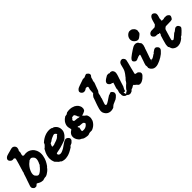

<svg xmlns="http://www.w3.org/2000/svg" viewBox="246 -2000 3330 3330"><g transform="rotate(-45 1911.0 -335.5)"><path d="M239 -731Q251 -733 261 -730Q286 -724 301 -701Q313 -683 311 -664Q309 -640 305 -632Q304 -631 304 -629L303 -628L302 -629L301 -628Q297 -623 297 -620Q297 -619 296.5 -619Q296 -619 295.5 -617.5Q295 -616 293.5 -612.5Q292 -609 291 -602.5Q290 -596 290.5 -595.5Q291 -595 290.5 -591Q290 -587 291 -583Q292 -578 291 -573Q290 -569 288 -561.5Q286 -554 283 -544.5Q280 -535 279.5 -530.5Q279 -526 277 -522Q275 -512 277 -506Q278 -503 285 -497Q292 -491 297 -490Q304 -490 316 -492Q327 -494 344 -495Q357 -495 375 -493Q395 -491 417 -482Q433 -476 443 -469Q458 -459 472 -447Q481 -438 491 -426Q499 -414 506 -401Q514 -386 515 -384Q515 -383 518 -375Q527 -352 530 -329Q530 -324 531 -322Q532 -313 532 -289Q532 -277 529 -256Q525 -230 515 -198Q509 -178 501 -162Q499 -158 494 -147Q488 -134 476 -114Q470 -103 456.5 -84Q443 -65 438 -61Q436 -59 435 -59Q429 -59 425 -50Q424 -48 425 -48H427L425 -46Q423 -44 422 -43Q421 -40 409 -28.5Q397 -17 391 -12Q387 -9 381 -4Q366 9 345 21Q339 24 333 27Q320 34 313 36Q310 37 306 36.5Q302 36 299 37Q295 38 279 39Q268 40 261 43Q255 45 243 48Q238 50 236.5 51Q235 52 225 52Q208 52 188 47Q162 41 135 24Q131 22 128.5 20Q126 18 123 17Q115 12 111 12Q105 12 96 22Q87 32 80 36Q74 41 67 43H62L53 41Q42 41 43 43H39Q33 42 23 35Q20 33 13 26Q-1 12 -5 -2Q-9 -17 -3 -39Q2 -56 22 -112Q28 -129 33 -145Q39 -162 43 -172Q47 -183 49.5 -191.5Q52 -200 57.5 -215.5Q63 -231 69 -252Q74 -267 75.5 -270Q77 -273 77 -273Q80 -273 82 -277Q84 -281 84 -285Q84 -289 83 -289.5Q82 -290 82 -290.5Q82 -291 93 -326Q99 -344 101 -351.5Q103 -359 104 -364Q106 -370 114 -395Q118 -408 119 -413Q121 -418 124 -429Q127 -440 129 -445Q139 -480 153 -531Q159 -553 156 -558Q156 -560 149 -567Q144 -572 142 -573.5Q140 -575 138 -575.5Q136 -576 131 -576Q125 -575 118.5 -574Q112 -573 104 -573.5Q96 -574 91 -576Q83 -578 76 -583Q57 -596 48 -614Q37 -637 53 -661Q65 -678 87 -689Q97 -693 120 -700Q138 -705 146 -707Q167 -713 184 -717Q190 -719 200 -722Q231 -730 239 -731ZM351 -371Q346 -372 340 -371Q331 -370 321 -365Q316 -364 315.5 -364Q315 -364 313.5 -363Q312 -362 312 -363Q311 -366 307 -364Q306 -363 305 -361Q304 -359 304 -358Q304 -357 304 -357Q304 -357 302 -355.5Q300 -354 295 -351Q278 -339 258 -320Q243 -304 231 -289Q207 -259 192 -223Q187 -212 182 -197Q175 -174 174 -153Q174 -130 181 -115Q186 -106 199 -93Q215 -76 226 -72Q234 -70 241 -71Q253 -72 266 -79Q293 -93 322 -122Q346 -145 364 -171Q367 -176 368 -175Q372 -173 376 -180Q379 -185 378 -190L377 -192L380 -197Q388 -211 394 -226Q401 -241 404 -255Q412 -284 409 -305Q407 -321 399 -333Q387 -351 367 -365Q359 -370 351 -371Z M899 -494Q939 -497 969 -487Q976 -485 975 -484Q975 -483 976.5 -481.5Q978 -480 980 -479.5Q982 -479 982 -478Q982 -476 987 -476Q989 -476 993 -474Q1001 -471 1004 -472Q1006 -472 1017 -465Q1029 -456 1039 -447Q1059 -427 1069 -404Q1077 -385 1080 -364Q1081 -358 1081 -344Q1081 -327 1079 -314Q1074 -291 1061 -269Q1053 -254 1044 -243Q1036 -233 1007 -205Q998 -196 990 -191Q982 -186 970 -181Q958 -176 933 -167Q916 -162 908 -159Q900 -156 892.5 -154Q885 -152 875.5 -149Q866 -146 859 -144Q852 -142 847 -140Q835 -137 813 -132Q787 -125 760 -121Q739 -118 732 -115Q723 -112 723 -101Q722 -91 726 -84Q728 -80 732 -76Q739 -70 746 -66Q754 -63 764 -62Q778 -61 791 -65Q803 -68 812 -72Q863 -92 931 -144Q947 -156 962 -164Q966 -166 971 -169Q992 -181 1011 -181Q1028 -181 1041 -173Q1069 -155 1075 -130Q1076 -123 1075 -116Q1074 -103 1065 -90Q1060 -82 1039 -64Q1027 -53 1019 -52Q1015 -51 1011 -48.5Q1007 -46 1004 -45.5Q1001 -45 998 -43.5Q995 -42 992.5 -41Q990 -40 986.5 -36.5Q983 -33 982.5 -32Q982 -31 979 -28Q976 -25 976 -24Q976 -23 976 -22Q976 -20 968 -15Q964 -13 961 -11Q946 -1 933 6Q927 9 922 12Q894 29 869 38Q867 39 863 41Q851 46 829 52Q806 58 788 59Q782 60 781.5 60.5Q781 61 764.5 60.5Q748 60 745 60Q741 59 736 59Q727 58 713 54Q696 50 690 47Q685 44 685 43Q685 41 679 37Q676 36 676 35Q676 34 673 32Q670 30 669 29Q666 26 664 26Q659 26 644 13Q639 8 637 6Q628 -1 615 -18Q611 -25 609 -25Q609 -24 607 -26Q604 -31 602 -30Q600 -28 590 -50Q574 -86 573 -131Q571 -194 601 -262Q615 -294 632 -321Q634 -324 634.5 -323Q635 -322 636 -322Q638 -322 641 -326L642 -328Q643 -328 643 -328Q645 -328 648 -332Q648 -333 649 -332.5Q650 -332 651 -333.5Q652 -335 653 -335.5Q654 -336 658.5 -341.5Q663 -347 664 -347.5Q665 -348 672 -356Q674 -358 674.5 -358Q675 -358 676 -359Q677 -359 680.5 -362.5Q684 -366 686 -371Q686 -372 686.5 -373Q687 -374 687 -374.5Q687 -375 688 -376Q689 -377 689 -378Q689 -379 690 -380Q691 -381 691 -382Q691 -383 692 -384Q693 -385 694 -387Q695 -389 694 -389.5Q693 -390 695 -392Q700 -396 697 -398Q697 -399 698 -400Q699 -401 705 -406Q755 -451 812 -474Q838 -485 844 -485Q845 -485 846 -485Q851 -488 872 -491Q886 -493 899 -494ZM932 -380Q924 -382 918 -381Q905 -379 896 -374Q894 -374 893 -372Q891 -370 876 -366Q864 -362 852 -355Q828 -343 811 -329L799 -321L798 -322Q793 -322 789 -318Q785 -316 781 -314Q772 -310 769 -302Q768 -299 767 -297Q765 -294 764.5 -290Q764 -286 760.5 -281Q757 -276 755 -269Q753 -265 753 -258Q753 -251 755 -249Q758 -244 784 -250L789 -251L790 -250Q791 -249 795.5 -249.5Q800 -250 803 -252Q804 -253 803.5 -254Q803 -255 803 -255Q803 -255 823 -261Q879 -277 909 -295Q923 -303 933 -314Q944 -324 947 -331L948 -334L951 -333Q955 -331 957 -332Q958 -333 959 -336Q959 -338 960 -338Q961 -337 962 -338.5Q963 -340 964 -342V-344L965 -349Q964 -353 958 -361Q954 -365 952 -367Q950 -371 943 -375.5Q936 -380 932 -380Z M1398 -495Q1404 -496 1418 -495.5Q1432 -495 1435 -495Q1455 -493 1471 -490Q1492 -485 1514 -475Q1520 -473 1521 -472.5Q1522 -472 1526 -469Q1528 -468 1530 -466.5Q1532 -465 1534 -464Q1536 -463 1537.5 -462Q1539 -461 1540 -460.5Q1541 -460 1540 -459Q1538 -458 1543 -456Q1545 -455 1545 -456Q1545 -457 1549 -454Q1562 -444 1575 -428Q1582 -418 1588 -407Q1598 -387 1601 -370Q1601 -365 1601 -354Q1601 -343 1601 -337Q1598 -321 1589 -306Q1585 -300 1584 -300Q1583 -300 1577 -295Q1563 -286 1551 -282Q1546 -281 1540 -278Q1527 -271 1515 -270Q1507 -269 1505 -268Q1498 -264 1510 -253Q1514 -250 1520 -244Q1536 -226 1540 -226Q1540 -226 1540 -225.5Q1540 -225 1542 -224Q1544 -223 1545.5 -221.5Q1547 -220 1547 -221L1549 -219Q1552 -214 1553 -215Q1553 -215 1554 -214Q1555 -213 1557 -211Q1559 -209 1560 -209L1563 -205Q1570 -193 1574 -175Q1580 -149 1578 -126Q1575 -103 1569 -89Q1568 -84 1567 -81Q1560 -63 1547 -45Q1544 -41 1540 -36Q1529 -20 1506 -1Q1492 11 1463 26Q1454 30 1443 34Q1434 37 1433 36Q1432 35 1419 36Q1410 36 1398 36Q1386 35 1379 38Q1366 44 1349 48Q1342 49 1341 51Q1340 51 1330.5 51Q1321 51 1316 51Q1296 49 1279 45Q1243 38 1228 28Q1226 27 1225.5 27Q1225 27 1225 25.5Q1225 24 1224 23Q1221 19 1212 15Q1210 14 1203 10Q1196 6 1192.5 5Q1189 4 1187 3Q1177 -2 1161 -21Q1140 -45 1131 -72Q1126 -85 1124 -99Q1117 -155 1152 -192Q1167 -208 1188 -220Q1196 -224 1197.5 -227.5Q1199 -231 1198 -239Q1197 -248 1193 -262Q1188 -278 1186 -295Q1185 -299 1185.5 -311Q1186 -323 1186 -328Q1190 -354 1203 -381Q1210 -394 1220 -408Q1244 -439 1282 -461Q1290 -465 1290 -465Q1293 -462 1299 -465Q1301 -466 1301.5 -465.5Q1302 -465 1305 -466Q1308 -467 1310 -467Q1317 -468 1317.5 -468Q1318 -468 1321 -468Q1328 -469 1328 -472Q1328 -472 1330 -473Q1331 -473 1332 -474Q1332 -475 1333 -475Q1336 -475 1336 -477Q1336 -478 1337 -478Q1338 -478 1341 -479.5Q1344 -481 1343.5 -481.5Q1343 -482 1346 -483Q1352 -484 1352 -487Q1352 -489 1360 -490Q1381 -494 1398 -495ZM1406 -371Q1404 -371 1398.5 -371.5Q1393 -372 1392 -371Q1384 -370 1376 -368Q1374 -368 1373 -369Q1372 -370 1371 -370Q1370 -370 1364.5 -369.5Q1359 -369 1358 -368L1355 -366L1354 -364Q1350 -361 1351 -358Q1351 -356 1348.5 -353.5Q1346 -351 1341 -347Q1328 -337 1325 -328Q1323 -321 1326 -314Q1329 -305 1333 -301Q1337 -297 1343 -295Q1352 -293 1380 -291Q1392 -291 1398 -290Q1404 -290 1405.5 -290Q1407 -290 1407 -289Q1408 -286 1415 -285Q1419 -284 1420 -284Q1421 -282 1430 -282Q1435 -281 1443 -280.5Q1451 -280 1454 -281Q1458 -282 1456 -284Q1456 -285 1454 -287Q1452 -289 1450 -291.5Q1448 -294 1446.5 -296Q1445 -298 1444 -298Q1443 -298 1438 -308Q1436 -314 1434 -316.5Q1432 -319 1431 -327Q1429 -338 1426 -338Q1425 -338 1425 -339Q1425 -343 1421 -349Q1420 -351 1416.5 -355Q1413 -359 1412 -361Q1409 -369 1406 -371ZM1322 -182Q1317 -184 1311 -183Q1311 -183 1310 -182Q1308 -182 1308 -182L1306 -181Q1304 -181 1304 -178Q1304 -174 1307 -173Q1307 -173 1308.5 -169Q1310 -165 1311 -163.5Q1312 -162 1317 -158Q1322 -154 1322 -154Q1319 -152 1317 -144Q1316 -141 1315 -130Q1314 -124 1309 -104Q1307 -98 1307 -89Q1307 -78 1310 -75Q1315 -72 1324 -71Q1336 -69 1351 -70Q1392 -73 1420 -97Q1432 -107 1439 -116Q1447 -126 1446 -133Q1446 -139 1436 -151Q1430 -158 1427 -161Q1418 -167 1388 -169Q1380 -170 1378.5 -170Q1377 -170 1368.5 -170.5Q1360 -171 1352.5 -171.5Q1345 -172 1342 -172H1338L1340 -174L1341 -175H1340Q1335 -178 1332 -178Q1331 -178 1331 -178.5Q1331 -179 1327.5 -180Q1324 -181 1322 -182Z M2053 -726Q2053 -727 2054 -727Q2058 -727 2068 -723Q2079 -717 2089 -706Q2103 -692 2106 -677Q2106 -675 2106 -666Q2106 -657 2105 -654.5Q2104 -652 2102 -651Q2102 -651 2100.5 -649.5Q2099 -648 2098.5 -646.5Q2098 -645 2098 -644.5Q2098 -644 2097.5 -644Q2097 -644 2094 -640Q2091 -636 2087 -630.5Q2083 -625 2081 -623Q2078 -618 2075 -604Q2072 -590 2070 -583Q2068 -578 2066.5 -574.5Q2065 -571 2062.5 -566Q2060 -561 2060 -556Q2057 -544 2057 -539Q2057 -536 2056 -533Q2055 -527 2057 -528V-526Q2056 -523 2056 -522Q2056 -521 2054 -516Q2049 -503 2046 -492Q2039 -473 2037 -470Q2036 -467 2025 -437Q2023 -431 2020 -424Q2017 -417 2016 -413.5Q2015 -410 2013 -404Q2011 -398 2008 -391Q2002 -374 2000 -370Q1998 -366 1997 -366Q1995 -365 1992 -361Q1991 -359 1990.5 -358.5Q1990 -358 1985.5 -352Q1981 -346 1979 -343Q1974 -337 1973 -327Q1972 -322 1970.5 -313.5Q1969 -305 1968.5 -302.5Q1968 -300 1967 -296Q1966 -292 1965.5 -288Q1965 -284 1960 -272Q1956 -260 1954 -253Q1952 -246 1951.5 -243.5Q1951 -241 1952 -240.5Q1953 -240 1952.5 -239.5Q1952 -239 1952 -236Q1950 -228 1943 -210Q1941 -205 1937.5 -195Q1934 -185 1929 -170Q1918 -138 1916 -129Q1913 -119 1915 -114Q1916 -111 1920 -107Q1929 -100 1935 -99Q1938 -99 1943 -101Q1950 -103 1966.5 -112.5Q1983 -122 2003 -134.5Q2023 -147 2039 -159Q2049 -166 2064 -175Q2073 -181 2078 -184Q2083 -187 2083 -186Q2083 -185 2085.5 -185.5Q2088 -186 2090 -187.5Q2092 -189 2092 -188Q2093 -187 2100 -190Q2105 -193 2106 -193Q2109 -194 2111 -195Q2113 -196 2113 -196.5Q2113 -197 2116 -197.5Q2119 -198 2121 -199L2123 -200L2122 -201Q2120 -202 2120 -202.5Q2120 -203 2126 -203Q2136 -202 2145 -197L2156 -190Q2155 -190 2160 -184Q2163 -181 2163 -181Q2162 -181 2168 -172Q2172 -167 2172.5 -167.5Q2173 -168 2174 -165Q2175 -162 2176.5 -159Q2178 -156 2178 -155L2179 -147V-140Q2180 -135 2177 -127Q2175 -122 2174 -119Q2172 -110 2162 -99Q2148 -83 2135 -73Q2116 -57 2104 -51Q2102 -50 2098 -49Q2093 -49 2088 -45Q2084 -43 2081.5 -42Q2079 -41 2074.5 -39Q2070 -37 2068.5 -36.5Q2067 -36 2061 -33Q2044 -25 2035 -22Q2029 -20 2021 -15Q2009 -8 2003 -2Q1998 3 1994.5 5.5Q1991 8 1991 8.5Q1991 9 1990.5 9Q1990 9 1988.5 10.5Q1987 12 1985.5 13.5Q1984 15 1984 16Q1985 19 1959 27Q1929 36 1903 34Q1882 33 1867 27Q1848 21 1835 10Q1830 6 1825.5 2Q1821 -2 1819 -4Q1798 -28 1789 -53Q1783 -72 1784 -98Q1785 -127 1810 -201Q1814 -213 1818 -224Q1826 -247 1830 -258Q1832 -263 1835 -271Q1848 -308 1851 -317Q1859 -338 1861 -346Q1864 -353 1865 -356Q1867 -359 1867 -359Q1868 -358 1869 -359Q1871 -360 1872 -364Q1873 -365 1873 -365Q1873 -365 1874 -365Q1874 -365 1875 -366.5Q1876 -368 1877 -370Q1878 -372 1878 -372L1880 -374Q1880 -375 1880.5 -375.5Q1881 -376 1881.5 -376Q1882 -376 1882 -376.5Q1882 -377 1883 -377L1884 -379Q1884 -379 1884.5 -380Q1885 -381 1886.5 -382.5Q1888 -384 1889 -385Q1891 -387 1892 -388Q1893 -388 1893.5 -389.5Q1894 -391 1894 -391Q1894 -391 1895.5 -391.5Q1897 -392 1897.5 -393Q1898 -394 1898.5 -393.5Q1899 -393 1899.5 -394Q1900 -395 1901 -395Q1902 -395 1902 -396Q1902 -397 1903 -396L1906 -399L1908 -403Q1908 -405 1909 -409Q1910 -413 1910 -416.5Q1910 -420 1911 -423Q1913 -428 1912 -433.5Q1911 -439 1911 -444Q1911 -453 1912 -461Q1913 -466 1913 -467Q1913 -468 1913.5 -470.5Q1914 -473 1913.5 -474.5Q1913 -476 1914 -478Q1915 -480 1915 -483.5Q1915 -487 1914 -487.5Q1913 -488 1918 -501Q1930 -536 1926.5 -543Q1923 -550 1916 -554Q1910 -556 1905 -555L1904 -556Q1904 -558 1902 -558Q1900 -558 1893 -558Q1879 -557 1870 -551Q1866 -548 1863 -546Q1858 -543 1859 -542Q1860 -541 1859 -541Q1858 -541 1856 -540Q1851 -538 1839 -534Q1806 -525 1782 -544Q1776 -549 1770 -555Q1756 -572 1756 -589Q1756 -596 1757 -600Q1763 -622 1790 -641Q1803 -650 1843 -664Q1866 -672 1879.5 -676.5Q1893 -681 1901 -684Q1909 -687 1919 -690Q1929 -693 1941 -698Q1953 -702 1957 -703L1961 -705L1962 -703Q1964 -701 1969 -703Q1971 -703 1975 -703Q1979 -703 1982 -703.5Q1985 -704 1993 -704H2001L2005 -706Q2009 -708 2009 -708L2010 -709L2012 -710L2013 -711L2015 -712Q2015 -713 2016 -713L2024 -716L2030 -718Q2037 -720 2038 -721Q2039 -722 2040 -722L2045 -723Q2044 -724 2049 -724Q2053 -725 2053 -726Z M2678 -469V-471L2680 -470Q2692 -465 2704 -453Q2721 -435 2723 -417Q2725 -404 2717 -375Q2714 -362 2713 -357Q2712 -352 2711 -348.5Q2710 -345 2708 -336.5Q2706 -328 2703.5 -319Q2701 -310 2699.5 -304.5Q2698 -299 2694 -283Q2690 -266 2686 -253Q2683 -240 2682 -237Q2681 -234 2680.5 -230.5Q2680 -227 2676 -212Q2661 -156 2659 -145Q2658 -140 2658 -135Q2658 -130 2659 -127.5Q2660 -125 2664 -124Q2673 -119 2685 -118Q2700 -117 2708 -114Q2714 -111 2721.5 -105.5Q2729 -100 2729 -98Q2729 -96 2733 -92Q2737 -88 2738 -88Q2738 -88 2741 -85Q2755 -65 2746 -40Q2742 -28 2730 -15Q2726 -11 2722 -7Q2706 11 2689 24Q2653 50 2629 56Q2611 61 2591 58Q2583 57 2575 54Q2573 52 2573 52Q2573 51 2569 48Q2566 46 2566 46Q2566 41 2561 41Q2561 40 2558 37Q2555 34 2552 30Q2548 24 2544 22Q2537 19 2533 14Q2533 13 2532 14V13Q2532 13 2529.5 10.5Q2527 8 2527 8Q2527 8 2526.5 7.5Q2526 7 2525 7Q2523 2 2520 2Q2519 3 2516 -2Q2512 -11 2508 -12Q2499 -15 2484 -7Q2481 -5 2471 2Q2457 11 2453 12Q2450 12 2446.5 13.5Q2443 15 2441 15.5Q2439 16 2434.5 17.5Q2430 19 2429 20Q2428 20 2422.5 25Q2417 30 2417 30.5Q2417 31 2416 31.5Q2415 32 2412.5 35Q2410 38 2411 38.5Q2412 39 2410.5 39.5Q2409 40 2407 42Q2404 44 2395 48Q2384 53 2376 55Q2364 59 2353 59H2349Q2350 58 2350 58Q2350 57 2343 56Q2340 56 2340 55Q2339 55 2335 54Q2321 50 2314 42Q2312 41 2311.5 41Q2311 41 2311 40Q2311 39 2310.5 39Q2310 39 2308.5 37Q2307 35 2307 35Q2307 35 2307 34Q2307 33 2306 33L2305 32L2304 31Q2302 28 2297 29Q2288 30 2287 29Q2287 29 2283.5 28Q2280 27 2277 25Q2274 23 2267.5 18.5Q2261 14 2259 11.5Q2257 9 2256 9Q2256 9 2253.5 6.5Q2251 4 2251 4Q2250 5 2244 -7Q2240 -15 2238 -24L2237 -29L2236 -36H2237V-42L2236 -44L2237 -47Q2238 -49 2238 -52Q2239 -54 2238 -59Q2236 -63 2236 -64Q2236 -65 2235.5 -66Q2235 -67 2235 -73.5Q2235 -80 2236 -88Q2236 -92 2237.5 -98Q2239 -104 2240 -108Q2241 -112 2241 -112L2243 -116L2245 -121L2246 -123Q2247 -125 2247 -125Q2248 -125 2249 -135Q2249 -137 2250 -140Q2252 -147 2252 -152Q2252 -154 2252.5 -157Q2253 -160 2252.5 -160.5Q2252 -161 2253 -164Q2254 -169 2252 -172Q2251 -173 2257 -192Q2279 -257 2282 -269Q2283 -275 2283 -276.5Q2283 -278 2285 -278Q2290 -279 2290 -283Q2290 -286 2285 -285Q2281 -285 2279 -286.5Q2277 -288 2274 -291Q2269 -296 2256 -298Q2241 -300 2229 -308Q2212 -320 2202 -339Q2196 -352 2198.5 -365Q2201 -378 2209 -390Q2220 -405 2244 -422Q2260 -434 2296 -453L2302 -455Q2302 -454 2304 -454Q2306 -454 2308.5 -455Q2311 -456 2311 -456Q2312 -454 2316 -456Q2319 -457 2319.5 -456.5Q2320 -456 2322 -457H2324H2327Q2328 -458 2328.5 -457.5Q2329 -457 2332 -457Q2340 -456 2341 -455Q2342 -455 2343.5 -455Q2345 -455 2345 -454.5Q2345 -454 2347 -453Q2349 -452 2349 -451.5Q2349 -451 2350 -451H2351Q2351 -451 2351.5 -450.5Q2352 -450 2353 -449Q2356 -448 2358.5 -448Q2361 -448 2361 -448.5Q2361 -449 2362.5 -449Q2364 -449 2364.5 -449.5Q2365 -450 2366.5 -450Q2368 -450 2368 -450.5Q2368 -451 2369.5 -451Q2371 -451 2371 -451.5Q2371 -452 2378 -452Q2386 -452 2395 -449Q2398 -448 2399.5 -447.5Q2401 -447 2402 -446L2407 -444Q2407 -444 2409 -442Q2414 -439 2415 -440Q2415 -440 2417 -438Q2419 -436 2421.5 -433Q2424 -430 2426 -427Q2432 -419 2435.5 -409.5Q2439 -400 2440 -389Q2441 -380 2440 -373Q2439 -359 2435 -344Q2432 -332 2426 -313Q2412 -268 2410 -265Q2408 -262 2408 -261L2407 -258Q2407 -254 2403 -241Q2400 -234 2398 -228Q2396 -222 2388.5 -199.5Q2381 -177 2380 -174Q2379 -171 2378 -166Q2366 -133 2362 -117Q2359 -108 2356 -105Q2353 -102 2351.5 -98.5Q2350 -95 2349 -93Q2346 -88 2337 -68Q2330 -51 2331 -50Q2331 -49 2330.5 -48.5Q2330 -48 2330 -47Q2330 -46 2330.5 -46Q2331 -46 2330 -45Q2329 -44 2329.5 -43Q2330 -42 2329.5 -42Q2329 -42 2328 -41Q2327 -40 2328 -39L2329 -38H2327Q2325 -38 2324 -37.5Q2323 -37 2322 -37Q2321 -37 2321 -36L2299 -39Q2291 -41 2290.5 -39Q2290 -37 2293 -28Q2298 -17 2300 -5Q2302 6 2305 7Q2307 7 2312 3Q2326 -10 2342 -17Q2347 -19 2349 -20Q2351 -21 2352 -22Q2353 -23 2353.5 -24Q2354 -25 2354 -27Q2354 -29 2355 -30Q2356 -30 2356 -35Q2356 -37 2357 -37Q2360 -38 2360 -42Q2360 -43 2361.5 -43.5Q2363 -44 2363 -45Q2363 -46 2365.5 -48Q2368 -50 2368 -51Q2368 -52 2369 -53Q2370 -54 2370 -55Q2370 -56 2371.5 -56.5Q2373 -57 2373.5 -59Q2374 -61 2375 -61Q2376 -61 2377 -63Q2378 -66 2394 -81Q2397 -83 2397 -83.5Q2397 -84 2398.5 -85.5Q2400 -87 2406 -93Q2412 -99 2419 -105Q2439 -121 2440 -123Q2440 -123 2441.5 -125Q2443 -127 2443.5 -128.5Q2444 -130 2446 -132Q2451 -136 2451 -139Q2451 -141 2455 -144Q2460 -149 2462 -156L2464 -161L2472 -169Q2485 -182 2492 -191Q2495 -194 2496.5 -195Q2498 -196 2500 -197V-199Q2499 -199 2503 -204Q2522 -226 2539 -250Q2565 -288 2573 -310Q2579 -325 2584 -344Q2586 -352 2587.5 -358.5Q2589 -365 2594 -384Q2599 -403 2599.5 -404.5Q2600 -406 2601 -411Q2605 -427 2616 -443Q2622 -451 2627 -454Q2630 -456 2634 -459Q2643 -465 2651.5 -467.5Q2660 -470 2669 -469Q2673 -468 2676 -468Q2678 -468 2678 -468.5Q2678 -469 2678 -469Z M3013 -492Q3018 -493 3028 -493Q3038 -493 3042 -492Q3064 -487 3080 -474Q3085 -469 3083 -469Q3083 -469 3083.5 -467.5Q3084 -466 3086 -463.5Q3088 -461 3088 -461Q3088 -461 3089.5 -458.5Q3091 -456 3092.5 -452.5Q3094 -449 3096 -447.5Q3098 -446 3100 -443Q3102 -440 3102 -441Q3103 -441 3103.5 -440.5Q3104 -440 3104 -439Q3105 -436 3107 -434Q3109 -432 3110 -432.5Q3111 -433 3111 -432.5Q3111 -432 3112.5 -428.5Q3114 -425 3115 -419L3117 -413V-397Q3117 -382 3116 -376Q3113 -363 3102 -329Q3096 -312 3095 -313Q3094 -313 3093 -312Q3090 -307 3090 -301L3091 -299Q3090 -297 3090 -296Q3090 -294 3082 -274Q3081 -269 3076 -255Q3071 -241 3069 -235.5Q3067 -230 3062.5 -217Q3058 -204 3057 -201Q3055 -197 3045 -168Q3043 -161 3041 -157Q3033 -137 3030 -122Q3027 -113 3031 -108Q3035 -101 3043 -99Q3047 -98 3053 -100Q3078 -106 3125 -141Q3133 -147 3133.5 -147Q3134 -147 3134 -146Q3135 -144 3139 -146Q3141 -147 3142.5 -148.5Q3144 -150 3144.5 -151.5Q3145 -153 3144.5 -154.5Q3144 -156 3148.5 -159.5Q3153 -163 3162.5 -169.5Q3172 -176 3179 -181Q3193 -192 3203 -196Q3213 -200 3224 -200Q3231 -200 3236 -198Q3251 -193 3264 -178Q3277 -164 3280 -152Q3283 -143 3281 -132Q3280 -124 3275 -114Q3270 -105 3261 -95Q3259 -93 3254 -88Q3240 -71 3221 -55Q3170 -15 3115 10Q3094 19 3076 26Q3065 30 3062 31Q3059 32 3054 34Q3037 39 3029 40Q2994 46 2967 37Q2947 31 2930 15Q2919 4 2911 -6Q2899 -24 2895 -43V-47L2896 -48Q2898 -49 2898 -55Q2897 -58 2898 -58Q2900 -59 2899 -74L2897 -81Q2897 -81 2897 -88Q2897 -95 2896.5 -95.5Q2896 -96 2896 -95.5Q2896 -95 2895 -93L2893 -91L2894 -93Q2895 -106 2900 -121Q2902 -129 2907 -145Q2913 -162 2921 -184Q2924 -193 2931 -214Q2937 -229 2938 -234Q2945 -252 2953 -277Q2958 -292 2958 -298Q2958 -303 2955 -304Q2952 -305 2947 -305Q2942 -305 2936.5 -303Q2931 -301 2926.5 -301Q2922 -301 2919 -300Q2916 -299 2912 -298Q2902 -294 2896 -291Q2883 -285 2880 -285Q2879 -285 2871.5 -281.5Q2864 -278 2861 -276Q2844 -270 2828 -274Q2821 -276 2813 -282Q2806 -286 2800 -293Q2797 -297 2796.5 -297Q2796 -297 2793 -302.5Q2790 -308 2788.5 -309.5Q2787 -311 2786 -315Q2784 -327 2791 -341Q2797 -353 2818 -373Q2832 -387 2866 -410Q2938 -460 2969 -477Q2975 -480 2977.5 -481.5Q2980 -483 2984 -484Q2999 -491 3013 -492ZM3022 -93Q3020 -97 3018 -92Q3017 -89 3019 -86Q3020 -85 3022 -86Q3026 -88 3022 -93ZM3017 -86 3015 -88V-87Q3012 -84 3014 -82Q3014 -81 3015.5 -81.5Q3017 -82 3017.5 -82.5Q3018 -83 3017 -86ZM3116 -721Q3133 -722 3149 -718Q3165 -714 3180 -703Q3193 -693 3204 -680Q3215 -665 3220 -649Q3224 -634 3224 -622Q3223 -615 3221.5 -612Q3220 -609 3219 -605Q3217 -593 3217 -590V-588L3218 -590L3220 -591Q3220 -587 3213 -572Q3210 -566 3211 -570Q3211 -573 3209 -570Q3208 -569 3207 -567Q3205 -564 3203.5 -562Q3202 -560 3201 -559Q3200 -558 3200 -558.5Q3200 -559 3197 -555.5Q3194 -552 3189.5 -549Q3185 -546 3180 -541Q3173 -534 3164 -529Q3160 -526 3158 -524Q3148 -517 3142 -515Q3136 -513 3135 -511Q3134 -510 3131.5 -509Q3129 -508 3118 -508Q3107 -508 3100 -509Q3089 -512 3081 -516Q3069 -521 3057 -532Q3045 -543 3036 -556Q3028 -568 3023 -587Q3019 -605 3022 -624Q3028 -662 3055.5 -689.5Q3083 -717 3116 -721Z M3764 -198Q3765 -197 3765 -197H3764Q3764 -198 3764 -198ZM3738 -204H3741Q3743 -204 3744 -204Q3741 -204 3738 -204ZM3596 -650Q3598 -650 3604 -650Q3616 -650 3627 -643Q3657 -625 3661 -597Q3663 -586 3660 -571Q3658 -561 3652 -540Q3650 -534 3649 -531Q3648 -528 3645 -518Q3641 -502 3640 -497Q3638 -487 3640 -481Q3642 -479 3642.5 -478Q3643 -477 3642.5 -474Q3642 -471 3639 -466Q3635 -460 3636 -458Q3637 -456 3640 -456Q3641 -456 3641 -455Q3641 -454 3641.5 -453.5Q3642 -453 3643.5 -452.5Q3645 -452 3647 -452Q3649 -452 3653 -451Q3683 -448 3683 -450Q3683 -451 3685 -451Q3691 -451 3691 -452Q3691 -453 3694 -453Q3700 -453 3701 -456V-457H3725Q3749 -457 3754 -456Q3763 -455 3771 -451Q3781 -447 3790 -438Q3802 -428 3807 -417Q3810 -411 3809 -407Q3808 -404 3808 -399.5Q3808 -395 3807 -392Q3806 -389 3805 -387Q3804 -384 3800 -376Q3798 -373 3795 -367Q3792 -362 3787 -355Q3785 -353 3785.5 -352.5Q3786 -352 3784 -350.5Q3782 -349 3779 -346.5Q3776 -344 3773 -343Q3759 -336 3696 -336Q3629 -336 3622 -334.5Q3615 -333 3604 -323Q3600 -319 3595 -316Q3586 -310 3582 -302Q3579 -297 3573 -276Q3572 -270 3569.5 -262.5Q3567 -255 3565 -248.5Q3563 -242 3559 -229Q3552 -205 3549 -194Q3546 -185 3544.5 -180.5Q3543 -176 3541.5 -170Q3540 -164 3537 -155Q3526 -120 3524 -106Q3522 -97 3523 -92Q3525 -86 3534 -80Q3545 -73 3555 -77Q3570 -84 3630 -138L3649 -155V-153Q3649 -151 3651 -152Q3653 -152 3656 -155H3658V-154L3660 -155Q3662 -156 3666 -161Q3670 -163 3670 -162L3668 -161L3671 -163Q3674 -165 3679 -169Q3697 -185 3703 -188Q3706 -190 3710 -193Q3729 -205 3745 -203Q3755 -202 3762 -198Q3765 -197 3766 -197Q3766 -196 3766 -196Q3766 -196 3767 -196Q3768 -196 3767.5 -195.5Q3767 -195 3768 -195Q3769 -196 3769.5 -195Q3770 -194 3770 -194H3771Q3770 -193 3773.5 -190.5Q3777 -188 3780 -185Q3787 -179 3790 -171Q3797 -159 3797 -152Q3797 -147 3798 -147Q3799 -147 3799 -143Q3798 -131 3788 -118Q3780 -108 3774 -102Q3771 -99 3764 -90Q3752 -77 3741 -68Q3738 -65 3735.5 -62Q3733 -59 3728 -56Q3722 -51 3707 -36Q3695 -26 3691 -25Q3689 -25 3685.5 -23.5Q3682 -22 3680 -21Q3675 -20 3674 -16Q3673 -14 3671 -12Q3667 -6 3669 -5Q3669 -5 3667 -3Q3665 -1 3661.5 2Q3658 5 3655 8Q3648 13 3644 16Q3627 30 3601 42Q3579 53 3567 54Q3563 55 3562.5 55Q3562 55 3561.5 54.5Q3561 54 3560 54Q3556 54 3556 55Q3556 57 3543 58Q3534 59 3524 59Q3504 58 3485 52Q3474 48 3461 40Q3445 31 3434 19Q3424 9 3424 6Q3423 1 3421 -3Q3415 -12 3415.5 -12.5Q3416 -13 3414 -20Q3412 -24 3411 -27Q3410 -36 3405 -40Q3404 -41 3404 -42Q3404 -43 3402 -45.5Q3400 -48 3399 -48Q3398 -48 3397 -54.5Q3396 -61 3396 -77Q3396 -95 3399 -111Q3403 -131 3420 -190Q3422 -197 3426.5 -212.5Q3431 -228 3434 -236.5Q3437 -245 3440 -256Q3443 -267 3445 -273.5Q3447 -280 3448 -283Q3448 -285 3448.5 -285.5Q3449 -286 3450 -285Q3451 -285 3452.5 -287Q3454 -289 3454.5 -291Q3455 -293 3456 -293Q3458 -293 3459 -298Q3460 -300 3460.5 -300Q3461 -300 3462 -302Q3463 -304 3463 -305L3464 -309V-310Q3464 -312 3464 -314V-316Q3463 -315 3463 -316Q3463 -316 3464 -318Q3464 -321 3464 -324Q3464 -327 3463.5 -327.5Q3463 -328 3463 -327.5Q3463 -327 3462 -326Q3461 -325 3461 -325.5Q3461 -326 3461 -328Q3462 -331 3460 -332Q3458 -334 3454 -329Q3451 -326 3448.5 -324Q3446 -322 3445.5 -321Q3445 -320 3444.5 -320Q3444 -320 3442 -325Q3438 -332 3433.5 -334Q3429 -336 3413 -336Q3381 -337 3373 -339Q3361 -343 3348.5 -353.5Q3336 -364 3331 -375Q3329 -379 3327 -384Q3325 -389 3325 -396.5Q3325 -404 3326 -408Q3329 -417 3335 -425Q3344 -439 3358 -447Q3359 -447 3359.5 -446.5Q3360 -446 3362 -447Q3372 -449 3374 -453Q3375 -455 3380 -456Q3389 -457 3425 -457Q3463 -457 3471 -459Q3477 -461 3483 -467Q3488 -472 3497 -479Q3504 -483 3507 -488Q3509 -491 3509.5 -490.5Q3510 -490 3510.5 -491.5Q3511 -493 3510.5 -493.5Q3510 -494 3513 -502.5Q3516 -511 3518 -518Q3520 -525 3521.5 -530Q3523 -535 3525 -543Q3527 -551 3530 -560Q3533 -569 3536 -580Q3543 -602 3550 -613Q3564 -636 3581 -645Q3589 -648 3596 -650Z"/></g></svg>

Font: TT2020 Style B
Style: Italic
Weight: 400
Italic angle: -15°
Version: Version 0.2.000